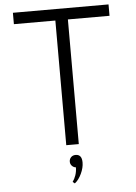

<svg xmlns="http://www.w3.org/2000/svg" viewBox="-67 -875 824 1160"><g transform="rotate(-5 345.5 -295.0)"><path d="M307.5 0V-756H56V-825H636V-756H383.5V0ZM339 234.5 326.5 224.5Q338 209 345.8 187Q353.5 165 354 138.5Q340 137 330 126.5Q320 116 320 101.5Q320 85 330.8 74.2Q341.5 63.5 359 63.5Q377 63.5 386.8 75.5Q396.5 87.5 396.5 112.5Q396.5 144.5 379.8 180.2Q363 216 339 234.5Z"/></g></svg>

Font: Spartan Thin
Style: Regular
Weight: 400
Version: Version 1.004